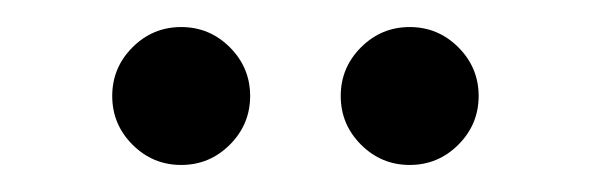

<svg xmlns="http://www.w3.org/2000/svg" viewBox="-20 -697 440 142"><path d="M78 -662Q93 -677 114 -677Q135 -677 150 -662Q165 -647 165 -626Q165 -605 150 -590Q135 -575 114 -575Q93 -575 78 -590Q63 -605 63 -626Q63 -647 78 -662ZM247 -662Q262 -677 283 -677Q304 -677 319 -662Q334 -647 334 -626Q334 -605 319 -590Q304 -575 283 -575Q262 -575 247 -590Q232 -605 232 -626Q232 -647 247 -662Z"/></svg>

Font: Varela Round
Style: Regular
Weight: 400
Designer: Joe Prince
Foundry: Joe Prince
Version: Version 1.000